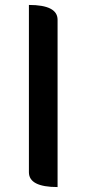

<svg xmlns="http://www.w3.org/2000/svg" viewBox="-20 -757 349 777"><path d="M213 0Q97 0 97 -60V-737Q213 -737 213 -677V0Z"/></svg>

Font: Swei Half Moon CJK TC
Style: Medium
Weight: 500
Version: Version 2.125